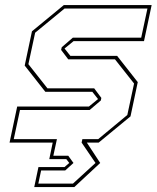

<svg xmlns="http://www.w3.org/2000/svg" viewBox="-20 -560 616 754"><path d="M114.5 174.5 131 96H233.5L252 80L240.5 65H173.5L187 0H17.5L47.5 -141.5H329L365 -171L342.5 -199.5H158L77 -302.5L105.5 -437L230.5 -540H575.5L545.5 -398.5H269L233.5 -369.5L256.5 -340.5H440L521 -237.5L492.5 -103L367.5 0H321L373.5 80L272 174.5ZM130.5 161H266.5L355 80L300.5 0L303.5 -13.5H365.5L480 -108.5L506.5 -232L431.5 -327H248L220 -364L222.5 -374.5L266 -412H534.5L559 -526.5H233.5L118 -431.5L91.5 -308L166.5 -213H350L378 -175.5L376 -165.5L332 -128H58.5L34 -13.5H203.5L189.5 51.5H248L268.5 80L236 109.5H141.5Z"/></svg>

Font: Tourney Condensed Thin
Style: Italic
Weight: 100
Width: 3
Italic angle: -12°
Designer: Tyler Finck
Foundry: Etcetera Type Co
Version: Version 1.010; ttfautohint (v1.8.3)